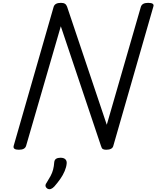

<svg xmlns="http://www.w3.org/2000/svg" viewBox="-20 -1035 1096 1345"><path d="M112 14Q68 14 76 -14L356 -988Q361 -1002 373.5 -1008.5Q386 -1015 407 -1015Q425 -1015 435 -1008.5Q445 -1002 450 -988L728 -161L967 -988Q972 -1002 984.5 -1008.5Q997 -1015 1018 -1015Q1064 -1015 1054 -988L774 -14Q771 0 758 7Q745 14 724 14Q708 14 700 9Q692 4 687 -14L406 -851L163 -14Q159 0 146.5 7Q134 14 112 14ZM313 287Q301 279 299 268.5Q297 258 306 246Q323 219 334.5 197.5Q346 176 352 153Q358 130 360 101Q362 84 373.5 77Q385 70 404 70Q427 70 438 81Q449 92 447 111Q445 135 433 163.5Q421 192 402 219Q383 246 361 271Q349 284 337 288.5Q325 293 313 287Z"/></svg>

Font: Playwrite AU NSW
Style: Regular
Weight: 400
Designer: Veronika Burian, José Scaglione
Foundry: TypeTogether
Version: Version 1.002